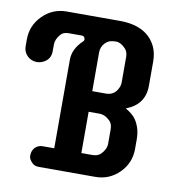

<svg xmlns="http://www.w3.org/2000/svg" viewBox="-106 -735 764 807"><g transform="rotate(10 276.0 -332.0)"><path d="M112.8 0Q94.7 0 85 -9.3Q68.4 -24.9 68.4 -38.8Q68.4 -52.7 71.8 -60.8Q75.2 -68.8 81.1 -75.2Q94.7 -88.4 112.8 -88.4H162.6V-466.3Q162.6 -512.7 204.1 -551.8Q208.5 -555.7 208.5 -560.3Q208.5 -564.9 205.3 -570.1Q202.1 -575.2 192.9 -575.2H138.2Q116.2 -575.2 105 -562.5Q85.4 -540.5 85.4 -517.6V-489.7Q85.4 -451.7 49.8 -437Q39.1 -432.6 27.1 -432.6Q15.1 -432.6 4.6 -437Q-5.9 -441.4 -13.7 -449.2Q-30.3 -465.8 -30.3 -489.7V-519Q-30.3 -578.6 12.2 -621.1Q54.7 -663.6 114.3 -663.6H340.3Q455.6 -663.6 495.1 -584.5Q508.8 -557.1 508.8 -519V-416Q508.8 -335.4 429.7 -305.7Q462.4 -286.6 475.1 -266.6Q497.6 -231.9 497.6 -185.5V-144.5Q497.6 -84.5 455.6 -42.5Q413.1 0 353.5 0ZM278.3 -352.5H336.4Q373.5 -352.5 388.7 -387.7Q393.6 -397.9 393.6 -410.6V-518.1Q393.6 -541 381.3 -553.7Q360.8 -575.2 341.6 -575.2Q322.3 -575.2 311.5 -570.6Q300.8 -565.9 293.5 -557.6Q278.3 -541 278.3 -518.1ZM324.2 -88.4Q348.1 -88.4 360.4 -100.6Q382.3 -122.6 382.3 -146.5V-207Q382.3 -231 370.1 -243.2Q348.6 -264.6 324.2 -264.6H278.3V-88.4Z"/></g></svg>

Font: Supermercado
Style: Regular
Weight: 400
Designer: James Grieshaber
Foundry: James Grieshaber
Version: Version 1.002